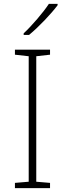

<svg xmlns="http://www.w3.org/2000/svg" viewBox="-20 -970 334 990"><path d="M277 -943V-950H232C204 -907 144 -837 102 -798V-790H130C182 -833 244 -899 277 -943ZM238 0V-27L167 -33V-680L238 -688V-714H57V-688L128 -680V-33L57 -27V0Z"/></svg>

Font: Noto Sans Myanmar UI ExtraLight
Style: Regular
Weight: 200
Designer: Monotype Design Team
Foundry: Monotype Imaging Inc.
Version: Version 2.103